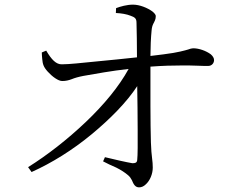

<svg xmlns="http://www.w3.org/2000/svg" viewBox="-20 -790 1040 827"><path d="M479 -734 480 -755C499 -762 526 -770 553 -770C582 -770 615 -756 636 -741C646 -733 651 -726 651 -721C651 -706 646 -699 640 -687C637 -681 634 -672 633 -659C630 -630 628 -585 628 -549C670 -554 703 -558 726 -562C749 -566 766 -570 777 -573C788 -576 795 -578 800 -580C805 -581 809 -582 813 -582C837 -582 868 -571 888 -556C897 -548 902 -540 902 -531C902 -518 892 -506 877 -506C864 -506 849 -506 830 -507C811 -508 788 -508 762 -508C725 -508 681 -507 628 -503C628 -480 628 -453 628 -424C628 -394 628 -364 628 -333C628 -272 629 -214 630 -177C631 -146 633 -124 635 -109C637 -94 638 -81 638 -68C638 -41 626 -12 608 4C599 13 589 17 579 17C562 17 555 3 548 -14C544 -22 539 -29 532 -35C518 -47 501 -58 481 -68C460 -77 441 -86 424 -95L432 -113C452 -108 473 -103 496 -98C519 -93 537 -89 550 -87C561 -87 570 -88 571 -101C572 -112 573 -129 573 -152C573 -175 573 -201 573 -231C573 -291 572 -359 571 -419C526 -350 455 -278 374 -211C293 -144 203 -88 116 -49L101 -70C184 -122 270 -189 349 -264C428 -339 493 -418 534 -493C461 -485 390 -472 339 -463C318 -459 301 -454 289 -449C276 -444 263 -441 248 -441C231 -441 205 -460 186 -481C167 -502 164 -514 162 -535C161 -546 160 -555 160 -564L179 -572C202 -533 222 -512 247 -513C278 -513 331 -519 392 -525C423 -528 453 -531 484 -534C515 -537 543 -540 570 -543C570 -596 569 -656 568 -691C568 -710 562 -715 543 -722C526 -729 502 -733 479 -734Z"/></svg>

Font: CJK Symbols
Style: Regular
Weight: 400
Designer: Ryoko NISHIZUKA 西塚涼子 (kana & ideographs); Frank Grießhammer (serif-style Latin); Paul D. Hunt (sans serif–style Latin); 
Foundry: Unicode
Version: Version 2.000;hotconv 1.1.0;makeotfexe 2.6.0